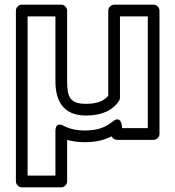

<svg xmlns="http://www.w3.org/2000/svg" viewBox="-20 -573 747 821"><path d="M460 -52C434 -30 398 -15 344 -15C307 -15 278 -22 254 -34C254 -34 217 -58 217 -12V178H98V-503H217V-226C217 -147 246 -79 348 -79C415 -79 462 -101 489 -142C492 -146 493 -152 493 -156V-503H612V-25H502L501 -36C501 -36 497 -83 460 -52ZM457 10C461 18 470 25 480 25H637C648 25 662 15 662 0V-528C662 -539 652 -553 637 -553H468C457 -553 443 -543 443 -528V-164C427 -144 400 -129 348 -129C279 -129 267 -158 267 -226V-528C267 -539 257 -553 242 -553H73C62 -553 48 -543 48 -528V203C48 214 58 228 73 228H242C253 228 267 218 267 203V25C290 32 316 35 344 35C389 35 426 26 457 10Z"/></svg>

Font: Asimov
Style: XWidOu
Weight: 500
Designer: Google
Version: Version 2.000980; 2014